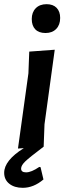

<svg xmlns="http://www.w3.org/2000/svg" viewBox="-56 -707 313 919"><path d="M167 -687Q198 -687 215 -669.5Q232 -652 232 -621Q232 -588 213 -568.5Q194 -549 162 -549Q130 -549 113 -566.5Q96 -584 96 -616Q96 -648 115 -667.5Q134 -687 167 -687ZM153 -5Q84 47 64.5 66Q45 85 45 100Q45 118 69 118Q94 118 132 92L138 93L152 152Q105 192 53 192Q13 192 -11.5 172.5Q-36 153 -36 120Q-36 61 58 2L30 4L80 -356L84 -460L206 -469L157 -112Z"/></svg>

Font: Alegreya Sans SC
Style: Bold Italic
Weight: 700
Italic angle: -7°
Designer: Juan Pablo del Peral
Foundry: Huerta Tipografica
Version: Version 2.007